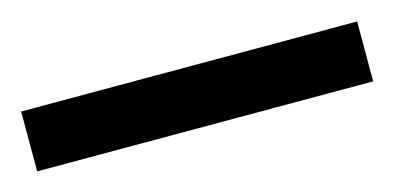

<svg xmlns="http://www.w3.org/2000/svg" viewBox="-29 14 458 223"><g transform="rotate(-15 200.0 126.0)"><path d="M-2 162V90H402V162Z"/></g></svg>

Font: Noto Sans Telugu Condensed Black
Style: Regular
Weight: 900
Width: 3
Designer: Jelle Bosma - Monotype Design Team
Foundry: Monotype Imaging Inc.
Version: Version 2.005; ttfautohint (v1.8.4.7-5d5b)